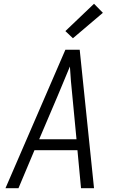

<svg xmlns="http://www.w3.org/2000/svg" viewBox="-20 -999 640 1019"><path d="M9 0 327 -735H403L479 0H410L391 -202H163L78 0ZM386 -260 364 -490Q360 -529 356.5 -568Q353 -607 351 -646Q335 -607 318.5 -568Q302 -529 286 -490L188 -260ZM367 -796 327 -834 479 -979 526 -931Z"/></svg>

Font: Iosevka Aile Light
Style: Italic
Weight: 300
Italic angle: -9°
Designer: Belleve Invis
Foundry: Belleve Invis
Version: Version 31.1.0; ttfautohint (v1.8.4)